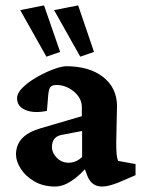

<svg xmlns="http://www.w3.org/2000/svg" viewBox="-20 -681 527 709"><path d="M183.6 7.8Q138.7 7.8 106 -11.7Q73.2 -31.2 56.2 -58.6Q39.1 -85.9 39.1 -110.4Q39.1 -145.5 61 -169.4Q83 -193.4 128.9 -207L282.2 -252V-287.1Q282.2 -307.6 269 -325.7Q255.9 -343.8 234.4 -355.5Q212.9 -367.2 188.5 -367.2Q172.9 -367.2 166.5 -359.9Q160.2 -352.5 158.2 -331.1L153.3 -271.5Q104.5 -261.7 73.7 -274.9Q43 -288.1 43 -318.4Q43 -336.9 62.5 -356.4Q82 -376 110.8 -393.1Q139.6 -410.2 169.9 -422.4Q200.2 -434.6 222.7 -436.5Q309.6 -436.5 360.4 -397Q411.1 -357.4 412.1 -291L409.2 -155.3Q409.2 -127.9 410.6 -112.3Q412.1 -96.7 416 -86.9L480.5 -75.2V-34.2L417 -6.8Q399.4 0 384.8 3.9Q370.1 7.8 356.4 7.8Q318.4 7.8 302.7 -31.2L286.1 -76.2L306.6 -71.3Q276.4 -34.2 244.6 -13.2Q212.9 7.8 183.6 7.8ZM233.4 -80.1Q247.1 -80.1 259.8 -85.4Q272.5 -90.8 283.2 -101.6V-197.3L216.8 -184.6Q192.4 -181.6 182.1 -169.9Q171.9 -158.2 171.9 -138.7Q171.9 -116.2 189.9 -98.1Q208 -80.1 233.4 -80.1ZM276.4 -471.7 179.7 -643.6 268.6 -661.1 327.1 -489.3ZM151.4 -471.7 54.7 -643.6 142.6 -661.1 202.1 -489.3Z"/></svg>

Font: Crimson Pro
Style: Bold
Weight: 700
Designer: Jacques Le Bailly
Foundry: Baron von Fonthausen
Version: Version 1.003